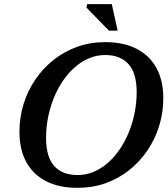

<svg xmlns="http://www.w3.org/2000/svg" viewBox="-20 -891 808 923"><path d="M201.5 -227.5Q201.5 -137.5 240.2 -93.5Q279 -49.5 352.5 -49.5Q393 -49.5 429.8 -64.8Q466.5 -80 498.2 -107.8Q530 -135.5 555.5 -173Q581 -210.5 599.2 -255Q617.5 -299.5 627.2 -348.8Q637 -398 637 -448.5Q637 -538.5 598 -582.5Q559 -626.5 485.5 -626.5Q445.5 -626.5 408.8 -611.2Q372 -596 340.2 -568.2Q308.5 -540.5 283 -503.2Q257.5 -466 239.2 -421.2Q221 -376.5 211.2 -327.5Q201.5 -278.5 201.5 -227.5ZM765 -418.5Q765 -349.5 745.2 -285.8Q725.5 -222 688.8 -167.8Q652 -113.5 601 -73Q550 -32.5 487.2 -10.2Q424.5 12 352.5 12Q264 12 201.5 -20Q139 -52 106.2 -112.2Q73.5 -172.5 73.5 -257.5Q73.5 -326.5 93.2 -390.5Q113 -454.5 149.8 -508.5Q186.5 -562.5 237.5 -603Q288.5 -643.5 351.2 -666Q414 -688.5 485.5 -688.5Q574.5 -688.5 637 -656.2Q699.5 -624 732.2 -564Q765 -504 765 -418.5ZM545.5 -743.5H504L395.5 -854.5L399 -871H517.5Z"/></svg>

Font: Newsreader 16pt 16pt SemiBold
Style: Italic
Weight: 600
Italic angle: -17°
Version: Version 1.003